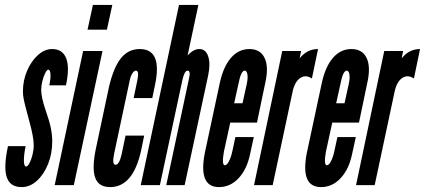

<svg xmlns="http://www.w3.org/2000/svg" viewBox="-20 -755 1733 783"><path d="M68 8Q102 8 130.2 -17.5Q158.5 -43 175.8 -85.5Q193 -128 193 -178Q193 -206 187 -234.5Q181 -263 166 -305.5Q148 -358 148 -388.5Q148 -405 152.8 -424.2Q157.5 -443.5 164.5 -457.2Q171.5 -471 177 -471Q184.5 -471 185.8 -452.2Q187 -433.5 181 -407H249Q264.5 -479 250 -517Q235.5 -555 192.5 -555Q162 -555 134.8 -530.5Q107.5 -506 90.5 -466.5Q73.5 -427 73.5 -382Q73.5 -370.5 75.5 -357.8Q77.5 -345 83.2 -322.5Q89 -300 100 -259Q117.5 -195.5 117.5 -163Q117.5 -143.5 112.5 -123.5Q107.5 -103.5 100.2 -89.8Q93 -76 86 -76Q78 -76 77.5 -99.2Q77 -122.5 84.5 -159H12.5Q-6 -73 7.5 -32.5Q21 8 68 8Z M337 -634H416L438 -735H359ZM203 0H281L398 -547H319Z M429 8Q522 8 555 -139L568 -202H492L476 -126Q466.5 -83 451 -83Q436.5 -83 445 -126L509 -427Q512.5 -444.5 519.8 -455.8Q527 -467 534 -467Q548.5 -467 540 -427L525 -355H601L612 -408Q643.5 -555 550 -555Q504 -555 474 -518.5Q444 -482 425 -403L370 -144Q354.5 -65.5 368.8 -28.8Q383 8 429 8Z M554 0H632L724 -429.5Q732.5 -467 745 -467Q759 -467 750 -431L658 0H733L829 -448Q839 -495.5 829 -525.2Q819 -555 793 -555Q768.5 -555 745 -528.5L789 -735H710Z M873 8Q919 8 953 -28.2Q987 -64.5 1000 -127L1015 -196H940L927 -136Q922 -113 913.5 -97Q905 -81 897 -81Q883.5 -81 893 -136L919 -255H1028L1062 -418Q1076.5 -482.5 1059 -518.8Q1041.5 -555 997 -555Q953 -555 921.8 -519Q890.5 -483 876 -415L815 -130Q788.5 8 873 8ZM935 -334 952 -411Q962.5 -467 978 -467Q986.5 -467 989 -451.2Q991.5 -435.5 986 -411L969 -334Z M1016 0H1092L1173 -380Q1181.5 -421 1203.8 -436.5Q1226 -452 1252 -435L1277 -555Q1232 -555 1202 -517L1208 -547H1131Z M1289 8Q1335 8 1369 -28.2Q1403 -64.5 1416 -127L1431 -196H1356L1343 -136Q1338 -113 1329.5 -97Q1321 -81 1313 -81Q1299.5 -81 1309 -136L1335 -255H1444L1478 -418Q1492.5 -482.5 1475 -518.8Q1457.5 -555 1413 -555Q1369 -555 1337.8 -519Q1306.5 -483 1292 -415L1231 -130Q1204.5 8 1289 8ZM1351 -334 1368 -411Q1378.5 -467 1394 -467Q1402.5 -467 1405 -451.2Q1407.5 -435.5 1402 -411L1385 -334Z M1432 0H1508L1589 -380Q1597.5 -421 1619.8 -436.5Q1642 -452 1668 -435L1693 -555Q1648 -555 1618 -517L1624 -547H1547Z"/></svg>

Font: League Gothic Condensed Italic
Style: Regular
Weight: 400
Width: 3
Designer: The League of Moveable Type
Version: Version 1.600; ttfautohint (v1.8.3)